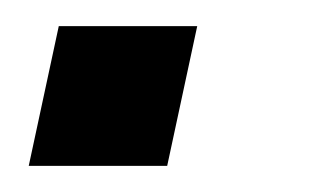

<svg xmlns="http://www.w3.org/2000/svg" viewBox="-20 -127 243 147"><path d="M2 0 25 -107H131L108 0Z"/></svg>

Font: Saira ExtraCondensed SemiBold
Style: Italic
Weight: 600
Width: 2
Italic angle: -12°
Designer: Hector Gatti with collaboration of the Omnibus-Type team
Foundry: Omnibus-Type
Version: Version 1.101